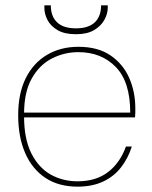

<svg xmlns="http://www.w3.org/2000/svg" viewBox="-20 -686 568 718"><path d="M270 12Q199 12 149.5 -21Q100 -54 74 -114Q48 -174 48 -255Q48 -337 76.5 -394Q105 -451 156 -481Q207 -511 273 -511Q346 -511 393 -479Q440 -447 463 -395Q486 -343 486 -282Q486 -272 486 -265Q486 -258 485 -247H59V-265H467Q467 -380 413 -435.5Q359 -491 273 -491Q221 -491 174.5 -467.5Q128 -444 99 -393Q70 -342 70 -260V-251Q70 -166 97.5 -112Q125 -58 170 -33Q215 -8 270 -8Q339 -8 384 -42.5Q429 -77 451 -138H473Q459 -94 432.5 -60Q406 -26 365.5 -7Q325 12 270 12ZM264 -558Q221 -558 195 -573.5Q169 -589 157.5 -611.5Q146 -634 146 -656V-666H170Q170 -625 193.5 -602.5Q217 -580 264 -580Q311 -580 334.5 -602.5Q358 -625 358 -666H383V-657Q383 -635 370.5 -612Q358 -589 332 -573.5Q306 -558 264 -558Z"/></svg>

Font: DM Sans 20pt Thin
Style: Regular
Weight: 250
Version: Version 4.004;gftools[0.9.30]